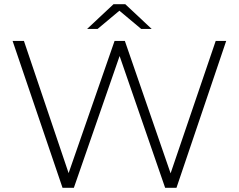

<svg xmlns="http://www.w3.org/2000/svg" viewBox="-20 -895 1138 915"><path d="M1058 -700 821 0H767L550 -628L332 0H278L40 -700H94L307 -70L526 -700H575L793 -69L1008 -700ZM653 -757 549 -844 445 -757H395L521 -875H577L703 -757Z"/></svg>

Font: Montserrat Atlas Light
Style: Regular
Weight: 300
Designer: Julieta Ulanovsky
Foundry: Julieta Ulanovsky
Version: Version 7.200